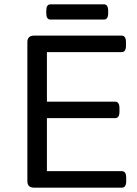

<svg xmlns="http://www.w3.org/2000/svg" viewBox="-20 -864 632 884"><path d="M137 0Q106 0 106 -30V-670Q106 -700 137 -700H540Q560 -700 560 -670V-654Q560 -624 540 -624H196V-396H510Q530 -396 530 -366V-350Q530 -320 510 -320H196V-76H541Q561 -76 561 -46V-30Q561 0 541 0ZM212 -774Q193 -774 193 -804V-814Q193 -844 212 -844H459Q478 -844 478 -814V-804Q478 -774 459 -774Z"/></svg>

Font: Asap Semi Expanded
Style: Regular
Weight: 400
Width: 6
Designer: Pablo Cosgaya
Foundry: Omnibus-Type
Version: Version 3.001; ttfautohint (v1.8.4.7-5d5b)